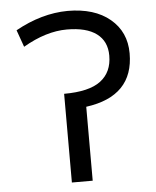

<svg xmlns="http://www.w3.org/2000/svg" viewBox="-53 -787 679 834"><g transform="rotate(-5 286.5 -370.0)"><path d="M317.4 -320.3V2H226.6V-384.8Q335.9 -384.8 386.2 -422.9Q436.5 -460.9 436.5 -533.2Q436.5 -595.7 392.1 -628.9Q347.7 -662.1 262.7 -662.1Q171.9 -662.1 71.3 -603.5L44.9 -677.7Q159.2 -741.2 272.5 -742.2Q389.6 -742.2 457.5 -685.5Q525.4 -628.9 525.4 -535.2Q525.4 -348.6 317.4 -320.3Z"/></g></svg>

Font: Nasu
Style: Regular
Weight: 400
Designer: Ryoko NISHIZUKA (kana &amp; ideographs); Paul D. Hunt (Latin, Greek &amp; Cyrillic); Wenlong ZHANG (bopomofo); Sandoll C
Version: Version 2014.1215